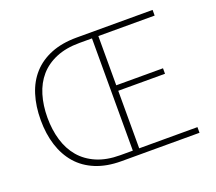

<svg xmlns="http://www.w3.org/2000/svg" viewBox="-117 -859 1148 1019"><g transform="rotate(-20 456.5 -349.0)"><path d="M405 0H846V-32H517V-357H781V-388H517V-666H835V-698H406Q323 -698 261 -673Q199 -648 158 -602.5Q117 -557 97 -493Q77 -429 77 -351Q77 -273 97.5 -208.5Q118 -144 158.5 -97.5Q199 -51 261 -25.5Q323 0 405 0ZM481 -666V-32H410Q334 -32 278 -56Q222 -80 186 -122.5Q150 -165 132.5 -223.5Q115 -282 115 -351Q115 -420 132.5 -478Q150 -536 186 -577.5Q222 -619 278 -642.5Q334 -666 410 -666Z"/></g></svg>

Font: Spoqa Han Sans Neo Thin
Style: Regular
Weight: 100
Designer: [Spoqa Han Sans Neo] Dong-huui Kim  Younghwa Kang  Yujin Lee  [Noto Sans] Ryoko NISHIZUKA  (kana & ideographs); Paul D. 
Foundry: Spoqa (http://www.spoqa-han-sans.com)
Version: Version 1.100;hotconv 1.0.109;makeotfexe 2.5.65596